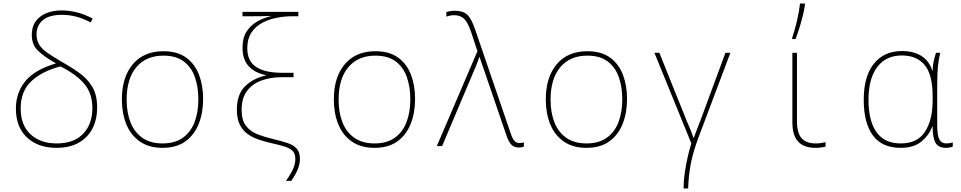

<svg xmlns="http://www.w3.org/2000/svg" viewBox="-20 -827 5440 1087"><path d="M300 10Q195 10 132.5 -49Q70 -108 70 -212Q70 -302 123.5 -367.5Q177 -433 297 -468Q230 -506 195 -540Q160 -574 160 -629Q160 -696 207 -732Q254 -768 331 -768Q368 -768 411.5 -758Q455 -748 505 -722L493 -700Q450 -723 410.5 -733Q371 -743 332 -743Q258 -743 222.5 -713Q187 -683 187 -632Q187 -597 203 -572.5Q219 -548 250.5 -526.5Q282 -505 328 -478Q385 -446 430.5 -413Q476 -380 503 -334.5Q530 -289 530 -218Q530 -152 504 -100.5Q478 -49 426.5 -19.5Q375 10 300 10ZM301 -15Q399 -15 451 -70Q503 -125 503 -215Q503 -298 457.5 -352Q412 -406 322 -451Q216 -423 156.5 -366.5Q97 -310 97 -213Q97 -118 153 -66.5Q209 -15 301 -15Z M900 10Q823 10 771.5 -26Q720 -62 695 -124Q670 -186 670 -264Q670 -390 732 -463.5Q794 -537 905 -537Q985 -537 1034.5 -500.5Q1084 -464 1107 -403Q1130 -342 1130 -267Q1130 -188 1105 -125.5Q1080 -63 1029.5 -26.5Q979 10 900 10ZM900 -15Q970 -15 1015 -47Q1060 -79 1081.5 -135.5Q1103 -192 1103 -265Q1103 -334 1083.5 -390Q1064 -446 1020.5 -479Q977 -512 905 -512Q807 -512 752 -446.5Q697 -381 697 -263Q697 -190 719 -134Q741 -78 786.5 -46.5Q832 -15 900 -15Z M1599 197Q1629 154 1640.5 126.5Q1652 99 1652 74Q1652 45 1638.5 29.5Q1625 14 1595 4Q1565 -6 1515 -17Q1480 -25 1445.5 -36.5Q1411 -48 1383 -67.5Q1355 -87 1338 -120.5Q1321 -154 1321 -206Q1321 -292 1366.5 -337.5Q1412 -383 1485 -400V-402Q1423 -414 1388 -452Q1353 -490 1353 -557Q1353 -613 1376 -648.5Q1399 -684 1436.5 -705.5Q1474 -727 1519 -737Q1491 -736 1468 -735.5Q1445 -735 1404 -735H1353V-760H1669V-735H1635Q1590 -735 1545 -726Q1500 -717 1462.5 -696.5Q1425 -676 1402.5 -641Q1380 -606 1380 -554Q1380 -481 1430 -448Q1480 -415 1576 -415H1642V-390H1576Q1512 -390 1460 -371Q1408 -352 1378 -311.5Q1348 -271 1348 -206Q1348 -146 1373 -114Q1398 -82 1438.5 -66.5Q1479 -51 1526 -40Q1573 -29 1607 -17.5Q1641 -6 1659.5 14Q1678 34 1678 73Q1678 101 1666.5 130Q1655 159 1629 197Z M2100 10Q2023 10 1971.5 -26Q1920 -62 1895 -124Q1870 -186 1870 -264Q1870 -390 1932 -463.5Q1994 -537 2105 -537Q2185 -537 2234.5 -500.5Q2284 -464 2307 -403Q2330 -342 2330 -267Q2330 -188 2305 -125.5Q2280 -63 2229.5 -26.5Q2179 10 2100 10ZM2100 -15Q2170 -15 2215 -47Q2260 -79 2281.5 -135.5Q2303 -192 2303 -265Q2303 -334 2283.5 -390Q2264 -446 2220.5 -479Q2177 -512 2105 -512Q2007 -512 1952 -446.5Q1897 -381 1897 -263Q1897 -190 1919 -134Q1941 -78 1986.5 -46.5Q2032 -15 2100 -15Z M2918 8Q2890 8 2875 -8Q2860 -24 2849 -55L2722 -426Q2714 -450 2707.5 -467.5Q2701 -485 2696 -504H2694Q2687 -486 2680.5 -468Q2674 -450 2666 -433L2483 0H2453L2683 -537L2647 -646Q2628 -702 2606.5 -721.5Q2585 -741 2551 -741Q2538 -741 2527 -738.5Q2516 -736 2507 -733V-759Q2517 -762 2528.5 -764Q2540 -766 2557 -766Q2601 -766 2625 -744Q2649 -722 2670 -660L2874 -64Q2884 -36 2895.5 -26.5Q2907 -17 2921 -17Q2929 -17 2935.5 -18.5Q2942 -20 2946 -21V3Q2941 5 2934.5 6.5Q2928 8 2918 8Z M3300 10Q3223 10 3171.5 -26Q3120 -62 3095 -124Q3070 -186 3070 -264Q3070 -390 3132 -463.5Q3194 -537 3305 -537Q3385 -537 3434.5 -500.5Q3484 -464 3507 -403Q3530 -342 3530 -267Q3530 -188 3505 -125.5Q3480 -63 3429.5 -26.5Q3379 10 3300 10ZM3300 -15Q3370 -15 3415 -47Q3460 -79 3481.5 -135.5Q3503 -192 3503 -265Q3503 -334 3483.5 -390Q3464 -446 3420.5 -479Q3377 -512 3305 -512Q3207 -512 3152 -446.5Q3097 -381 3097 -263Q3097 -190 3119 -134Q3141 -78 3186.5 -46.5Q3232 -15 3300 -15Z M3850 240Q3850 196 3857 149Q3864 102 3874 59Q3884 16 3894 -15L3685 -528H3713L3868 -142Q3872 -133 3884 -105Q3896 -77 3906 -47H3908Q3917 -73 3925.5 -94Q3934 -115 3944 -141L4087 -528H4115L3932 -42Q3904 33 3891 100Q3878 167 3876 240Z M4596 10Q4532 10 4499 -25Q4466 -60 4466 -136V-528H4492V-143Q4492 -73 4518.5 -44Q4545 -15 4598 -15Q4613 -15 4627.5 -17Q4642 -19 4654 -22V3Q4630 10 4596 10ZM4465 -613Q4478 -651 4491 -705Q4504 -759 4509 -807H4537V-799Q4533 -769 4524 -733.5Q4515 -698 4504.5 -665Q4494 -632 4484 -606H4465Z M5079 10Q4974 10 4922 -60Q4870 -130 4870 -262Q4870 -395 4927.5 -466.5Q4985 -538 5086 -538Q5153 -538 5197 -510Q5241 -482 5258 -427H5260Q5260 -454 5266 -480Q5272 -506 5279 -528H5303Q5295 -495 5290.5 -455.5Q5286 -416 5286 -348V-119Q5286 -59 5298.5 -37Q5311 -15 5337 -15Q5358 -15 5374 -21V3Q5358 10 5336 10Q5293 10 5276.5 -18.5Q5260 -47 5260 -111H5258Q5240 -62 5197 -26Q5154 10 5079 10ZM5079 -15Q5174 -15 5217 -81.5Q5260 -148 5260 -258V-281Q5260 -406 5214.5 -459.5Q5169 -513 5086 -513Q4996 -513 4946.5 -447.5Q4897 -382 4897 -262Q4897 -142 4942.5 -78.5Q4988 -15 5079 -15Z"/></svg>

Font: Noto Sans Mono Thin
Style: Regular
Weight: 100
Designer: Monotype Design Team
Foundry: Monotype Imaging Inc.
Version: Version 2.014